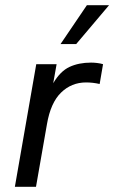

<svg xmlns="http://www.w3.org/2000/svg" viewBox="-20 -716 438 736"><path d="M37 0 119 -470H197L184 -397Q211 -443 246.5 -459.5Q282 -476 329 -476Q340 -476 352.5 -474.5Q365 -473 375 -470L362 -394Q349 -397 336 -398.5Q323 -400 310 -400Q254 -400 214 -361Q174 -322 160 -240L118 0ZM212 -547 313 -696H398L272 -547Z"/></svg>

Font: Gantari
Style: Italic
Weight: 400
Italic angle: -10°
Designer: Anugrah Pasau
Foundry: Lafontype
Version: Version 1.000; ttfautohint (v1.8.3)